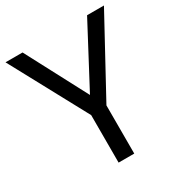

<svg xmlns="http://www.w3.org/2000/svg" viewBox="-168 -835 902 956"><g transform="rotate(-30 283.0 -357.0)"><path d="M283 -363 469 -714H566L328 -277V0H238V-273L0 -714H98Z"/></g></svg>

Font: Noto Sans Hebrew Droid SemiBold
Style: Regular
Weight: 600
Designer: Monotype Design Team
Foundry: Monotype Imaging Inc.
Version: Version 1.100; ttfautohint (v1.8.4.7-5d5b)